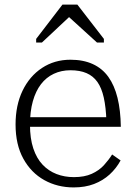

<svg xmlns="http://www.w3.org/2000/svg" viewBox="-20 -808 596 839"><path d="M111 -263Q111 -203 125.5 -159.5Q140 -116 166 -88.5Q192 -61 227 -47.5Q262 -34 303 -34Q349 -34 381 -48.5Q413 -63 434 -86Q455 -109 470 -133L507 -107Q488 -72 459 -45.5Q430 -19 391 -4Q352 11 302 11Q231 11 173.5 -21Q116 -53 82 -114.5Q48 -176 48 -264Q48 -348 78.5 -411.5Q109 -475 163.5 -511Q218 -547 288 -547Q344 -547 385.5 -528Q427 -509 453.5 -472Q480 -435 493.5 -380.5Q507 -326 508 -254H92V-296H464L445 -279Q443 -339 433.5 -381.5Q424 -424 405.5 -450Q387 -476 358 -488.5Q329 -501 288 -501Q248 -501 215 -485.5Q182 -470 159 -440Q136 -410 123.5 -365.5Q111 -321 111 -263ZM318 -788H253L138 -638V-622H163L305 -755L259 -754L404 -622H434V-638Z"/></svg>

Font: Roboto Serif 20pt ExtraLight
Style: Regular
Weight: 250
Version: Version 1.008